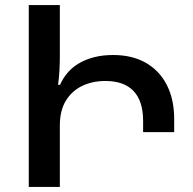

<svg xmlns="http://www.w3.org/2000/svg" viewBox="-20 -734 758 754"><path d="M93 -714H215V-514Q215 -485 213.5 -457.5Q212 -430 208 -401H215V0H93ZM206 -205V-376Q230 -449 287 -483.5Q344 -518 424 -518Q499 -518 552.5 -487.5Q606 -457 635 -400.5Q664 -344 664 -267V-215H542V-259Q542 -337 504.5 -376.5Q467 -416 394 -416Q342 -416 301.5 -396Q261 -376 238 -337.5Q215 -299 215 -241V-205Z"/></svg>

Font: Noto Sans Armenian SemiBold
Style: Regular
Weight: 600
Designer: Monotype Design Team
Foundry: Monotype Imaging Inc.
Version: Version 2.007